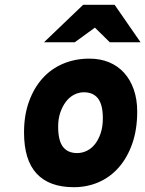

<svg xmlns="http://www.w3.org/2000/svg" viewBox="-20 -767 605 799"><path d="M375 -652 291 -591H163L326 -747H457L565 -591H437ZM287 12Q185 12 132.5 -44.5Q80 -101 80 -216Q80 -287 100.5 -344Q121 -401 157 -441Q193 -481 243 -502Q293 -523 352 -523Q397 -523 433.5 -508Q470 -493 496 -464.5Q522 -436 536.5 -395Q551 -354 551 -303Q551 -228 530.5 -169.5Q510 -111 474.5 -70.5Q439 -30 391 -9Q343 12 287 12ZM301 -130Q322 -130 341.5 -139.5Q361 -149 375.5 -167.5Q390 -186 399 -213Q408 -240 408 -275Q408 -331 388 -357Q368 -383 329 -383Q308 -383 288.5 -373Q269 -363 254.5 -344Q240 -325 231 -299Q222 -273 222 -240Q222 -182 242 -156Q262 -130 301 -130Z"/></svg>

Font: Overpass Heavy
Style: Italic
Weight: 900
Italic angle: -10°
Designer: Delve Withrington, Dave Bailey
Foundry: Delve Fonts
Version: Version 3.000;DELV;Overpass